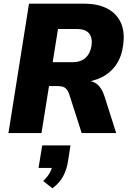

<svg xmlns="http://www.w3.org/2000/svg" viewBox="-20 -725 710 1046"><path d="M26 0 138 -705H437Q513 -705 564 -678.5Q615 -652 638 -602Q661 -552 651 -480Q643 -416 612.5 -372Q582 -328 534 -304Q486 -280 426 -276L431 -285L463 -284Q493 -282 514.5 -261.5Q536 -241 549 -201L613 0H425L357 -212Q352 -228 343.5 -238Q335 -248 323.5 -252Q312 -256 296 -256H247L206 0ZM267 -386H374Q419 -386 445.5 -409.5Q472 -433 479 -478Q484 -522 464 -544.5Q444 -567 399 -567H296ZM266 301 215 261Q238 240 250.5 217.5Q263 195 267 173L296 190H190L210 67H364L351 151Q344 197 325 233.5Q306 270 266 301Z"/></svg>

Font: Nunito Sans 10pt SemiCondensed Black
Style: Italic
Weight: 900
Width: 4
Italic angle: -9°
Designer: Vernon Adams
Foundry: Vernon Adams
Version: Version 3.101;gftools[0.9.27]